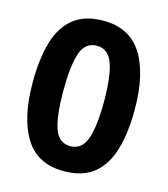

<svg xmlns="http://www.w3.org/2000/svg" viewBox="-110 -811 792 907"><g transform="rotate(15 286.0 -357.5)"><path d="M535 -357Q535 -242.4 510.5 -160.2Q486 -78 431.5 -34Q377 10 285.2 10Q156 10 96 -87.3Q36 -184.6 36 -357.2Q36 -473 60 -555Q84 -637 139 -681Q194 -725 284.8 -725Q413 -725 474 -628.2Q535 -531.5 535 -357ZM186 -357.4Q186 -235 207 -173.5Q228 -112 284.9 -112Q341 -112 363 -173Q385 -234 385 -357.3Q385 -479 363 -541Q341 -603 284.9 -603Q228 -603 207 -541Q186 -479 186 -357.4Z"/></g></svg>

Font: Noto Sans Javanese
Style: Regular
Weight: 400
Designer: Monotype Design Team
Foundry: Monotype Imaging Inc.
Version: Version 2.004